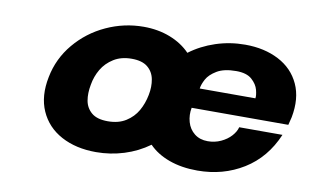

<svg xmlns="http://www.w3.org/2000/svg" viewBox="-56 -554 1083 669"><g transform="rotate(10 485.5 -219.5)"><path d="M108 -220Q121 -287 165 -339.5Q209 -392 272 -421Q335 -450 404 -450Q455 -450 497.5 -433.5Q540 -417 569 -387Q609 -417 659 -433.5Q709 -450 763 -450Q831 -450 882 -423.5Q933 -397 956 -347Q979 -297 966 -229L959 -201H617Q612 -175 619 -150.5Q626 -126 645 -111Q664 -96 692 -96Q717 -96 738.5 -106Q760 -116 774 -131.5Q788 -147 792 -163H945Q909 -78 837 -33.5Q765 11 674 11Q618 11 574 -5Q530 -21 502 -50Q462 -21 414 -6Q366 9 315 9Q244 9 192 -19Q140 -47 117 -99Q94 -151 108 -220ZM462 -219Q468 -249 463 -275Q458 -301 438.5 -317Q419 -333 382 -333Q345 -333 318.5 -316.5Q292 -300 277 -274.5Q262 -249 257 -219Q251 -188 255.5 -162.5Q260 -137 279.5 -120.5Q299 -104 337 -104Q375 -104 401 -120.5Q427 -137 441.5 -162.5Q456 -188 462 -219ZM748 -354Q705 -354 680 -339Q655 -324 645 -305.5Q635 -287 633 -272H830Q832 -282 827 -301.5Q822 -321 803.5 -337.5Q785 -354 748 -354Z"/></g></svg>

Font: Teachers[wght] Italic
Style: Regular
Weight: 400
Designer: Alfredo Marco Pradil & Chank Diesel
Version: Version 1.000;Glyphs 3.1.2 (3151)